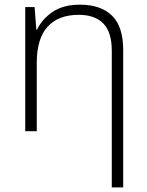

<svg xmlns="http://www.w3.org/2000/svg" viewBox="-20 -561 630 821"><path d="M321.8 -541Q411.1 -541 459 -494.1Q506.8 -447.3 506.8 -347.2V240.2H458V-344.2Q458 -423.3 421.9 -460.4Q385.7 -497.6 316.9 -497.6Q229.5 -497.6 183.3 -446.5Q137.2 -395.5 137.2 -292.5V0H87.9V-530.8H127.9L135.3 -434.1H138.2Q159.2 -478.5 204.6 -509.8Q250 -541 321.8 -541Z"/></svg>

Font: Open Sans Light
Style: Regular
Weight: 300
Designer: Monotype Design Team
Foundry: Monotype Imaging Inc.
Version: Version 3.000; ttfautohint (v1.8.4)